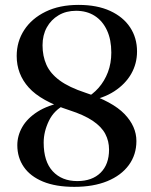

<svg xmlns="http://www.w3.org/2000/svg" viewBox="-20 -732 601 765"><path d="M276 12.5Q202 12.5 151.2 -8.5Q100.5 -29.5 74.8 -67Q49 -104.5 49 -153.5Q49 -191.5 68.8 -226Q88.5 -260.5 129.5 -286.8Q170.5 -313 235 -325.5L240.5 -315.5Q196 -294 175 -250.8Q154 -207.5 154 -164Q154 -88.5 190.2 -49.5Q226.5 -10.5 288 -10.5Q347 -10.5 380.8 -43.8Q414.5 -77 414.5 -136Q414.5 -170 399.5 -198.5Q384.5 -227 349.8 -250.5Q315 -274 256 -293Q143 -329.5 94.8 -383Q46.5 -436.5 46.5 -509Q46.5 -566.5 76.5 -612.5Q106.5 -658.5 161.8 -685.5Q217 -712.5 293 -712.5Q367 -712.5 419 -688.5Q471 -664.5 498.5 -622.8Q526 -581 526 -527Q526 -478.5 502.8 -437.8Q479.5 -397 435.2 -368.2Q391 -339.5 327.5 -329L318 -339Q349 -355 372.8 -382Q396.5 -409 410 -444.5Q423.5 -480 423.5 -522.5Q423.5 -574 406.2 -611.2Q389 -648.5 357.5 -668.8Q326 -689 283 -689Q243.5 -689 213.5 -671.2Q183.5 -653.5 166.5 -622.8Q149.5 -592 149.5 -551.5Q149.5 -508.5 165 -473.8Q180.5 -439 217.8 -411.5Q255 -384 320.5 -362.5Q428.5 -327 476 -277.8Q523.5 -228.5 523.5 -170Q523.5 -115.5 493.2 -74.2Q463 -33 407.5 -10.2Q352 12.5 276 12.5Z"/></svg>

Font: Fraunces 60pt
Style: Regular
Weight: 400
Version: Version 1.000;[b76b70a41]